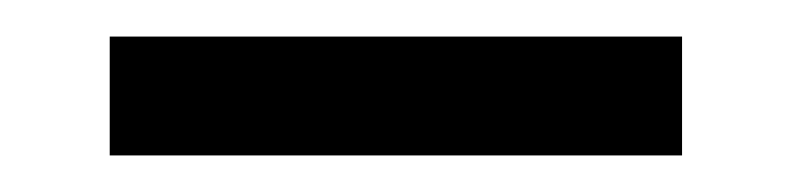

<svg xmlns="http://www.w3.org/2000/svg" viewBox="-20 -352 433 105"><path d="M40 -332H353V-267H40Z"/></svg>

Font: Strait
Style: Regular
Weight: 400
Designer: Eduardo Rodriguez Tunni
Foundry: Eduardo Rodriguez Tunni
Version: Version 1.002; ttfautohint (v1.8.4.7-5d5b);gftools[0.9.23]